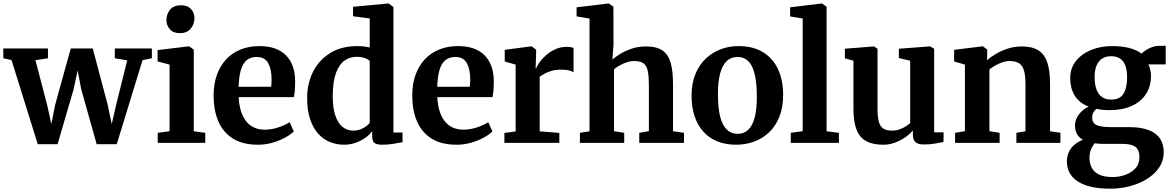

<svg xmlns="http://www.w3.org/2000/svg" viewBox="-22 -840 6890 1129"><path d="M-2.5 -497.5V-555H260V-497.5L186.5 -486L256 -219.5L280 -111L301.5 -220.5L394 -555H523.5L612 -220.5L635 -110.5L660 -219.5L726 -485L653 -497.5V-555H871V-497.5L816 -486L664.5 8H546.5L455.5 -315.5L434.5 -425.5L411 -315.5L316.5 8H200L46 -486.5Z M905.5 0V-59L975 -68.5V-460L904.5 -479V-545.5L1088 -567.5H1090L1117.5 -548V-68L1185 -59V0ZM1034 -645Q996 -645 976.2 -668.8Q956.5 -692.5 956.5 -721.5Q956.5 -757 978 -783Q999.5 -809 1042.5 -809H1043.5Q1081.5 -809 1101.5 -786.5Q1121.5 -764 1121.5 -734.5Q1121.5 -699 1099.8 -672Q1078 -645 1035 -645Z M1495 11Q1404 11 1346.2 -26Q1288.5 -63 1261.2 -128.2Q1234 -193.5 1234 -278Q1234 -346 1253.5 -400Q1273 -454 1308.5 -491.8Q1344 -529.5 1393.5 -549.2Q1443 -569 1503 -569Q1604.5 -569 1658 -516.2Q1711.5 -463.5 1713.5 -368Q1713.5 -335.5 1711.8 -311.2Q1710 -287 1706 -269H1381.5Q1383.5 -224.5 1394.2 -189Q1405 -153.5 1424.2 -128.5Q1443.5 -103.5 1471.2 -90.5Q1499 -77.5 1535.5 -77.5Q1576 -77.5 1617.2 -91.8Q1658.5 -106 1681 -121.5L1705.5 -67.5Q1689.5 -50.5 1657 -32.2Q1624.5 -14 1582.2 -1.5Q1540 11 1495 11ZM1381 -329.5 1572.5 -330Q1573.5 -340 1574.2 -351Q1575 -362 1575 -372.5Q1575 -432 1555.2 -468.5Q1535.5 -505 1487 -505Q1465 -505 1446.5 -497Q1428 -489 1413.8 -469.8Q1399.5 -450.5 1391.2 -416.2Q1383 -382 1381 -329.5Z M2001.5 11Q1957 11 1917.8 -5Q1878.5 -21 1848.5 -54.5Q1818.5 -88 1801.2 -140Q1784 -192 1784 -264Q1784 -346.5 1817.8 -415.8Q1851.5 -485 1917.8 -527Q1984 -569 2079.5 -569Q2099.5 -569 2118 -566.8Q2136.5 -564.5 2152 -560.5V-731.5L2054 -744.5V-800L2260.5 -819.5H2264L2291.5 -798.5V-60.5H2345V-4Q2323.5 0.5 2290.2 5.8Q2257 11 2226 11Q2196.5 11 2181.5 1.8Q2166.5 -7.5 2166.5 -41V-69Q2150.5 -46.5 2124.8 -28.5Q2099 -10.5 2067.2 0.2Q2035.5 11 2001.5 11ZM2054 -72Q2077.5 -72 2096.5 -79Q2115.5 -86 2129.8 -96.5Q2144 -107 2152 -117.5V-481Q2145 -491 2123 -498.5Q2101 -506 2075 -506Q2036 -506 2004.5 -484Q1973 -462 1954.2 -412.5Q1935.5 -363 1934.5 -280Q1934 -206 1950 -160Q1966 -114 1993 -93Q2020 -72 2054 -72Z M2663 11Q2572 11 2514.2 -26Q2456.5 -63 2429.2 -128.2Q2402 -193.5 2402 -278Q2402 -346 2421.5 -400Q2441 -454 2476.5 -491.8Q2512 -529.5 2561.5 -549.2Q2611 -569 2671 -569Q2772.5 -569 2826 -516.2Q2879.5 -463.5 2881.5 -368Q2881.5 -335.5 2879.8 -311.2Q2878 -287 2874 -269H2549.5Q2551.5 -224.5 2562.2 -189Q2573 -153.5 2592.2 -128.5Q2611.5 -103.5 2639.2 -90.5Q2667 -77.5 2703.5 -77.5Q2744 -77.5 2785.2 -91.8Q2826.5 -106 2849 -121.5L2873.5 -67.5Q2857.5 -50.5 2825 -32.2Q2792.5 -14 2750.2 -1.5Q2708 11 2663 11ZM2549 -329.5 2740.5 -330Q2741.5 -340 2742.2 -351Q2743 -362 2743 -372.5Q2743 -432 2723.2 -468.5Q2703.5 -505 2655 -505Q2633 -505 2614.5 -497Q2596 -489 2581.8 -469.8Q2567.5 -450.5 2559.2 -416.2Q2551 -382 2549 -329.5Z M2944 0V-58.5L3010 -67V-460L2946 -478.5V-547L3101.5 -567.5H3104.5L3130.5 -548V-526L3127.5 -438.5H3130.5Q3135 -451 3149.5 -472Q3164 -493 3187.5 -514.2Q3211 -535.5 3242.5 -550Q3274 -564.5 3312 -564.5Q3326 -564.5 3335.5 -562.5Q3345 -560.5 3350.5 -558.5V-414.5Q3341 -421.5 3323.5 -426Q3306 -430.5 3277 -430.5Q3245.5 -430.5 3221.2 -423.2Q3197 -416 3180 -406.8Q3163 -397.5 3151.5 -389.5V-67.5L3267 -58.5V0Z M3444.5 -68V-731L3368.5 -743.5V-797L3555.5 -819.5H3558L3585 -800.5L3585.5 -577L3579 -490Q3596.5 -505.5 3626 -523.5Q3655.5 -541.5 3693.8 -554.2Q3732 -567 3775 -567Q3839 -567 3873.5 -543.2Q3908 -519.5 3921.8 -470.2Q3935.5 -421 3935.5 -344V-68.5L4000 -59V0H3737V-59L3793.5 -68.5V-344Q3793.5 -392 3787.2 -422.2Q3781 -452.5 3762.8 -466.8Q3744.5 -481 3708 -481Q3685.5 -481 3663.5 -473.8Q3641.5 -466.5 3622 -455.5Q3602.5 -444.5 3588.5 -432.5V-68.5L3648.5 -59V0H3388V-59Z M4044.5 -276Q4044.5 -349.5 4067 -404.2Q4089.5 -459 4128.5 -495.8Q4167.5 -532.5 4216.8 -550.8Q4266 -569 4320 -569Q4405 -569 4463.5 -533.8Q4522 -498.5 4552.5 -434Q4583 -369.5 4583 -282Q4583 -207.5 4560.5 -152.2Q4538 -97 4499.2 -60.8Q4460.5 -24.5 4411 -6.8Q4361.5 11 4307 11Q4244 11 4195.2 -9Q4146.5 -29 4113 -66.8Q4079.5 -104.5 4062 -157.5Q4044.5 -210.5 4044.5 -276ZM4316 -53Q4352.5 -53 4377.5 -76.5Q4402.5 -100 4415.5 -148.5Q4428.5 -197 4428.5 -271.5Q4428.5 -326 4422.2 -369.2Q4416 -412.5 4402.8 -442.8Q4389.5 -473 4367.8 -489Q4346 -505 4314.5 -505Q4277.5 -505 4252 -481.5Q4226.5 -458 4213 -409.8Q4199.5 -361.5 4199.5 -286.5Q4199.5 -231.5 4206 -188.2Q4212.5 -145 4226.5 -115Q4240.5 -85 4262.5 -69Q4284.5 -53 4316 -53Z M4698 -68.5V-731L4624 -743.5V-797L4809.5 -819.5H4812L4838.5 -800.5V-68L4911 -59V0H4628V-59Z M5409.5 9.5Q5376.5 9.5 5361.2 -4.2Q5346 -18 5346 -46V-73Q5330 -53 5302.5 -33.8Q5275 -14.5 5241.8 -1.8Q5208.5 11 5173.5 11Q5077.5 11 5037 -38.2Q4996.5 -87.5 4996.5 -201V-483L4946 -497V-553.5L5116 -567H5117L5138 -553.5V-201Q5138 -153.5 5145.5 -125.2Q5153 -97 5171.2 -84.5Q5189.5 -72 5221.5 -72Q5247.5 -72 5268.2 -79.5Q5289 -87 5304.8 -97.2Q5320.5 -107.5 5330 -116.5V-483L5263.5 -498.5V-553.5L5444.5 -567H5447.5L5471 -553.5V-62H5526.5L5526 -5.5Q5508 -1.5 5478 4Q5448 9.5 5409.5 9.5Z M5652 -68.5V-460L5588.5 -478.5V-547L5755 -567.5H5758.5L5783 -548V-509.5L5782 -485.5Q5803 -505 5835.2 -523.8Q5867.5 -542.5 5906 -554.8Q5944.5 -567 5985.5 -567Q6046 -567 6082.5 -544.8Q6119 -522.5 6135.8 -474.2Q6152.5 -426 6152.5 -347V-68L6213.5 -59.5V0H5954.5V-59L6008 -68V-344Q6008 -393.5 5999.8 -423.5Q5991.5 -453.5 5971.5 -467.2Q5951.5 -481 5916.5 -481Q5893 -481 5870.8 -473.2Q5848.5 -465.5 5829.2 -454.2Q5810 -443 5796 -432V-68.5L5856 -59V0H5594V-59Z M6505.5 269.5Q6443.5 269.5 6396 258.8Q6348.5 248 6316.5 227.5Q6284.5 207 6268 177.2Q6251.5 147.5 6251.5 109Q6251.5 77 6264 52Q6276.5 27 6298 9.2Q6319.5 -8.5 6345.5 -18Q6321.5 -32 6310.2 -53.5Q6299 -75 6299 -103Q6299 -124.5 6309.2 -145.8Q6319.5 -167 6337.8 -184.5Q6356 -202 6379.5 -213Q6322.5 -235.5 6296.8 -279Q6271 -322.5 6271 -380Q6271 -439.5 6305.2 -482Q6339.5 -524.5 6395.5 -546.8Q6451.5 -569 6516.5 -569Q6575.5 -569 6618.8 -557.8Q6662 -546.5 6690.5 -524.5Q6702 -538 6732.2 -554.2Q6762.5 -570.5 6798.5 -570.5H6832.5V-461.5H6730.5Q6735.5 -452.5 6738.8 -441.5Q6742 -430.5 6744 -418.5Q6746 -406.5 6746 -393Q6746 -332.5 6717 -287.5Q6688 -242.5 6633.5 -217.5Q6579 -192.5 6503.5 -192.5Q6481.5 -192.5 6461.8 -194.2Q6442 -196 6424.5 -200Q6413 -189.5 6406.5 -177.2Q6400 -165 6400 -150Q6400 -117.5 6425.2 -105Q6450.5 -92.5 6510.5 -92.5H6617.5Q6685.5 -92.5 6730.8 -75.8Q6776 -59 6798.5 -26.2Q6821 6.5 6821 55.5Q6821 104 6795 143.5Q6769 183 6724.2 211.2Q6679.5 239.5 6623 254.5Q6566.5 269.5 6505.5 269.5ZM6520.5 201Q6559 201 6595 188.2Q6631 175.5 6654.5 149.8Q6678 124 6678 86Q6678 58.5 6669 40.8Q6660 23 6637.8 14.5Q6615.5 6 6575.5 6H6462.5Q6450 6 6438 5Q6426 4 6415.5 2.5Q6402 17.5 6393.2 38.8Q6384.5 60 6384.5 88Q6384.5 122.5 6398.5 148Q6412.5 173.5 6442.5 187.2Q6472.5 201 6520.5 201ZM6513.5 -254.5Q6563 -254.5 6584.2 -288.8Q6605.5 -323 6605.5 -383Q6605.5 -427 6595 -454.8Q6584.5 -482.5 6563.8 -496Q6543 -509.5 6512 -509.5Q6481.5 -509.5 6459.8 -496Q6438 -482.5 6426.2 -455.2Q6414.5 -428 6414.5 -386.5Q6414.5 -346 6424.8 -316.2Q6435 -286.5 6456.5 -270.5Q6478 -254.5 6513.5 -254.5Z"/></svg>

Font: Merriweather 20pt
Style: Bold
Weight: 700
Version: Version 2.100